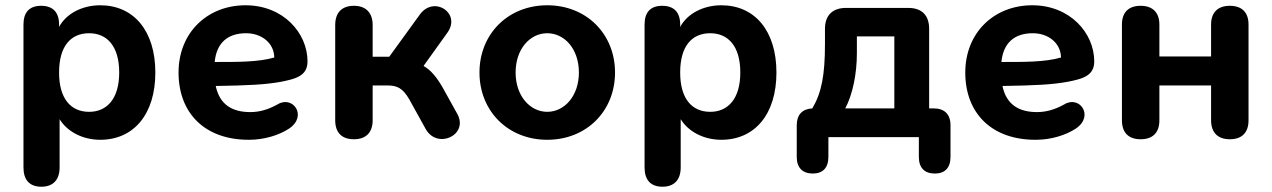

<svg xmlns="http://www.w3.org/2000/svg" viewBox="-20 -520 4822 728"><path d="M137 188C182 188 206 161 206 115V-68C235 -21 293 10 360 10C488 10 569 -88 569 -245C569 -403 487 -500 360 -500C291 -500 231 -468 204 -418V-427C204 -473 181 -498 136 -498C91 -498 69 -473 69 -427V115C69 161 91 188 137 188ZM318 -96C249 -96 204 -145 204 -245C204 -346 249 -394 318 -394C385 -394 432 -346 432 -245C432 -145 385 -96 318 -96Z M925 10C981 10 1038 -7 1077 -33C1147 -81 1090 -160 1032 -124C996 -104 963 -95 929 -95C862 -95 813 -122 798 -194C921 -196 986 -199 1046 -210C1101 -221 1146 -232 1146 -287C1146 -395 1054 -500 911 -500C766 -500 657 -396 657 -245C657 -89 759 11 925 10ZM794 -285C801 -357 843 -394 913 -394C972 -394 1019 -357 1020 -302C960 -284 873 -285 794 -285Z M1322 8C1367 8 1393 -17 1393 -64V-196H1449C1488 -196 1508 -184 1532 -143L1594 -31C1638 48 1758 -8 1714 -88L1659 -187C1637 -226 1614 -254 1586 -270L1677 -397C1729 -471 1625 -538 1572 -465L1456 -305H1393V-425C1393 -472 1367 -498 1322 -498C1276 -498 1251 -472 1251 -425V-64C1251 -17 1276 8 1322 8Z M2055 10C2204 10 2312 -99 2312 -245C2312 -391 2204 -500 2055 -500C1906 -500 1798 -391 1798 -245C1798 -99 1906 10 2055 10ZM2055 -96C1990 -96 1935 -156 1935 -245C1935 -335 1990 -394 2055 -394C2120 -394 2175 -335 2175 -245C2175 -156 2120 -96 2055 -96Z M2492 188C2537 188 2561 161 2561 115V-68C2590 -21 2648 10 2715 10C2843 10 2924 -88 2924 -245C2924 -403 2842 -500 2715 -500C2646 -500 2586 -468 2559 -418V-427C2559 -473 2536 -498 2491 -498C2446 -498 2424 -473 2424 -427V115C2424 161 2446 188 2492 188ZM2673 -96C2604 -96 2559 -145 2559 -245C2559 -346 2604 -394 2673 -394C2740 -394 2787 -346 2787 -245C2787 -145 2740 -96 2673 -96Z M3062 138C3100 138 3121 116 3121 75V0H3464V75C3464 116 3485 138 3525 138C3563 138 3584 116 3584 75V-45C3584 -87 3561 -109 3520 -109H3503V-411C3503 -462 3475 -490 3424 -490H3188C3137 -490 3108 -462 3108 -411V-353C3108 -235 3095 -168 3060 -109C3022 -107 3001 -85 3001 -45V75C3001 116 3023 138 3062 138ZM3185 -109C3213 -162 3229 -240 3229 -318V-382H3371V-109Z M3908 10C3964 10 4021 -7 4060 -33C4130 -81 4073 -160 4015 -124C3979 -104 3946 -95 3912 -95C3845 -95 3796 -122 3781 -194C3904 -196 3969 -199 4029 -210C4084 -221 4129 -232 4129 -287C4129 -395 4037 -500 3894 -500C3749 -500 3640 -396 3640 -245C3640 -89 3742 11 3908 10ZM3777 -285C3784 -357 3826 -394 3896 -394C3955 -394 4002 -357 4003 -302C3943 -284 3856 -285 3777 -285Z M4305 8C4351 8 4376 -17 4376 -64V-196H4572V-64C4572 -17 4598 8 4643 8C4689 8 4714 -17 4714 -64V-427C4714 -473 4689 -498 4643 -498C4598 -498 4572 -473 4572 -427V-306H4376V-427C4376 -473 4350 -498 4305 -498C4259 -498 4234 -473 4234 -427V-64C4234 -17 4259 8 4305 8Z"/></svg>

Font: SN Pro
Style: Bold
Weight: 700
Designer: Tobias Whetton
Foundry: Supernotes
Version: Version 1.003;Glyphs 3.3 (3324)